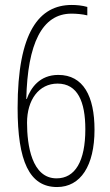

<svg xmlns="http://www.w3.org/2000/svg" viewBox="-20 -744 445 774"><path d="M51 -309C51 -95 98 10 210 10C305 10 361 -76 361 -221C361 -356 316 -442 215 -442C140 -442 104 -390 88 -345H86C91 -567 149 -689 268 -689C287 -689 312 -687 332 -682V-716C311 -722 289 -724 269 -724C138 -724 51 -615 51 -309ZM208 -25C108 -25 89 -159 89 -249C89 -342 137 -407 212 -407C293 -407 324 -334 324 -223C324 -94 283 -25 208 -25Z"/></svg>

Font: Noto Sans Sinhala ExtraCondensed ExtraLight
Style: Regular
Weight: 200
Width: 2
Designer: Jelle Bosma - Monotype Design Team
Foundry: Monotype Imaging Inc.
Version: Version 2.006